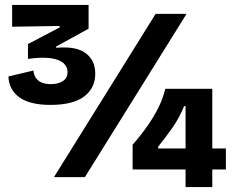

<svg xmlns="http://www.w3.org/2000/svg" viewBox="-20 -716 949 776"><path d="M184 -292Q101 -292 58.5 -322.5Q16 -353 14 -407L115 -431Q117 -411 127 -398.5Q137 -386 152 -381Q167 -376 185 -376Q216 -376 234.5 -388.5Q253 -401 253 -424Q253 -445 237.5 -460Q222 -475 187 -480.5Q152 -486 93 -478V-538L221 -605V-611L29 -608V-696H338V-600L207 -528V-523Q288 -530 326.5 -501Q365 -472 365 -418Q365 -360 320 -326Q275 -292 184 -292ZM198 0 609 -660H734L323 0ZM516 -31V-131Q551 -171 577 -208.5Q603 -246 621 -282.5Q639 -319 648 -357H838V40H730V-287H724Q705 -240 677 -200Q649 -160 619 -123V-116H893V-31Z"/></svg>

Font: Bricolage Grotesque 96pt ExtraBold 96pt SemiBold
Style: Regular
Weight: 600
Version: Version 1.001;gftools[0.9.33.dev8+g029e19f]